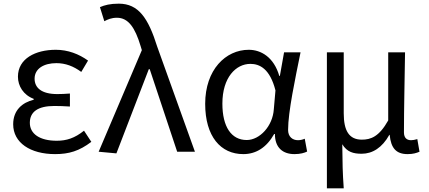

<svg xmlns="http://www.w3.org/2000/svg" viewBox="-20 -829 2342 1049"><path d="M281 13C357 13 413 -4 479 -54L439 -115C388 -74 343 -60 290 -60C198 -60 143 -97 143 -158C143 -218 187 -250 277 -250C304 -250 330 -249 362 -247V-318C335 -316 315 -315 293 -315C206 -315 169 -350 169 -399C169 -455 221 -484 288 -484C338 -484 382 -467 424 -436L461 -498C411 -534 351 -557 285 -557C174 -557 78 -509 78 -410C78 -359 108 -310 164 -289V-284C102 -269 52 -227 52 -150C52 -49 146 13 281 13Z M616 9 793 -451H798L948 0H1045L839 -574C790 -730 737 -809 629 -809C581 -809 552 -801 526 -790L550 -713C569 -723 589 -732 619 -732C681 -732 718 -678 748 -578L755 -555L519 0Z M1309 13C1380 13 1437 -24 1478 -97H1482C1482 -22 1525 13 1589 13C1621 13 1644 6 1658 -1L1645 -71C1634 -66 1620 -63 1608 -63C1578 -63 1554 -82 1554 -119C1554 -218 1593 -400 1622 -543H1532L1509 -414H1506C1476 -517 1406 -557 1339 -557C1213 -557 1101 -448 1101 -262C1101 -83 1186 13 1309 13ZM1328 -64C1244 -64 1195 -136 1195 -263C1195 -406 1269 -480 1348 -480C1399 -480 1455 -453 1485 -335L1476 -232C1470 -140 1399 -64 1328 -64Z M1766 200H1858C1852 114 1851 66 1850 -41C1876 2 1911 11 1956 11C2015 11 2068 -22 2107 -92H2109C2116 -19 2145 13 2207 13C2237 13 2255 7 2272 0L2260 -69C2246 -65 2236 -63 2226 -63C2203 -63 2187 -75 2187 -106C2187 -237 2191 -396 2193 -543H2101V-171C2051 -82 2006 -66 1957 -66C1887 -66 1858 -115 1858 -210V-543H1766Z"/></svg>

Font: Source Han Sans KR
Style: Regular
Weight: 400
Designer: Ryoko NISHIZUKA 西塚涼子 (kana, bopomofo & ideographs); Paul D. Hunt (Latin, Greek & Cyrillic); Sandoll Communications 산돌커뮤니
Foundry: Adobe
Version: Version 2.004;hotconv 1.0.118;makeotfexe 2.5.65603